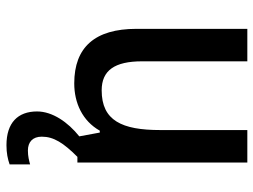

<svg xmlns="http://www.w3.org/2000/svg" viewBox="-118 -462 804 609"><g transform="rotate(90 284.5 -157.0)"><path d="M413 113C413 75 433 44 477 0H495V-539H392V-263C392 -141 362 -77 266 -77C203 -77 174 -118 174 -205V-539H71V-187C71 -56 129 10 244 10C306 10 363 -16 394 -71H400L412 -6C367 30 333 79 333 128C333 189 369 225 440 225C465 225 484 221 501 215V150C490 153 476 157 457 157C430 157 413 142 413 113Z"/></g></svg>

Font: Noto Sans Khmer SemiCondensed Medium
Style: Regular
Weight: 500
Width: 4
Designer: Danh Hong and the Monotype Design Team
Foundry: Monotype Imaging Inc.
Version: Version 2.004